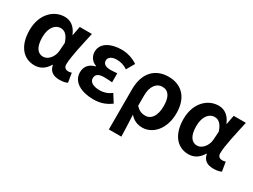

<svg xmlns="http://www.w3.org/2000/svg" viewBox="-54 -1171 2596 1969"><g transform="rotate(30 1243.5 -186.5)"><path d="M266 14C334 14 387 -19 426 -85H430C444 -14 490 14 565 14C607 14 637 6 656 -4L638 -113C625 -108 612 -106 601 -106C569 -106 546 -121 546 -158C546 -248 589 -425 618 -560H474L454 -453H450C415 -539 356 -574 291 -574C161 -574 44 -463 44 -275C44 -93 133 14 266 14ZM300 -107C235 -107 194 -162 194 -277C194 -398 253 -453 312 -453C359 -453 398 -422 423 -341L416 -242C410 -168 356 -107 300 -107Z M963 14C1035 14 1098 -1 1169 -53L1110 -146C1065 -111 1017 -99 978 -99C896 -99 852 -127 852 -172C852 -218 884 -239 951 -239C981 -239 1013 -236 1045 -234V-341C1019 -339 992 -336 969 -336C907 -336 877 -358 877 -396C877 -436 916 -460 973 -460C1018 -460 1062 -447 1101 -420L1156 -515C1101 -552 1033 -574 966 -574C843 -574 733 -525 733 -416C733 -369 761 -316 819 -297V-292C753 -275 708 -234 708 -158C708 -46 821 14 963 14Z M1258 201H1406C1404 114 1400 37 1396 -54C1439 -3 1493 14 1544 14C1663 14 1776 -97 1776 -289C1776 -468 1681 -574 1520 -574C1372 -574 1258 -479 1258 -273ZM1511 -107C1474 -107 1436 -116 1397 -160V-283C1397 -390 1448 -453 1515 -453C1591 -453 1626 -394 1626 -287C1626 -165 1574 -107 1511 -107Z M2089 14C2157 14 2210 -19 2249 -85H2253C2267 -14 2313 14 2388 14C2430 14 2460 6 2479 -4L2461 -113C2448 -108 2435 -106 2424 -106C2392 -106 2369 -121 2369 -158C2369 -248 2412 -425 2441 -560H2297L2277 -453H2273C2238 -539 2179 -574 2114 -574C1984 -574 1867 -463 1867 -275C1867 -93 1956 14 2089 14ZM2123 -107C2058 -107 2017 -162 2017 -277C2017 -398 2076 -453 2135 -453C2182 -453 2221 -422 2246 -341L2239 -242C2233 -168 2179 -107 2123 -107Z"/></g></svg>

Font: Noto Sans Mono CJK JP Bold
Style: Regular
Weight: 700
Designer: Ryoko NISHIZUKA (kana & ideographs); Paul D. Hunt (Latin, Greek & Cyrillic); Wenlong ZHANG (bopomofo); Sandoll Communica
Foundry: Adobe Systems Incorporated
Version: Version 1.004;PS 1.004;hotconv 1.0.82;makeotf.lib2.5.63406